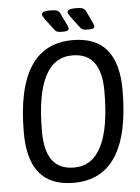

<svg xmlns="http://www.w3.org/2000/svg" viewBox="-58 -909 701 961"><g transform="rotate(-5 292.0 -429.0)"><path d="M274 6Q158 6 102 -62Q46 -130 46 -265Q46 -706 329 -706Q445 -706 501 -638Q557 -570 557 -436Q557 6 274 6ZM282 -70Q466 -70 466 -437Q466 -533 430.5 -581.5Q395 -630 321 -630Q137 -630 137 -264Q137 -167 172.5 -118.5Q208 -70 282 -70ZM286 -752Q269 -752 260 -754Q251 -756 244 -765L203 -819Q188 -839 188 -847Q188 -855 198 -859.5Q208 -864 232 -864Q254 -864 265 -859.5Q276 -855 282 -841L310 -782Q315 -771 315 -765Q315 -752 286 -752ZM415 -752Q398 -752 389 -754Q380 -756 373 -765L332 -819Q317 -839 317 -847Q317 -855 327 -859.5Q337 -864 361 -864Q383 -864 394 -859.5Q405 -855 411 -841L439 -782Q444 -771 444 -765Q444 -752 415 -752Z"/></g></svg>

Font: Asap Condensed Condensed Regular
Style: Italic
Weight: 400
Width: 3
Italic angle: -6°
Designer: Pablo Cosgaya
Foundry: Omnibus-Type
Version: Version 3.001; ttfautohint (v1.8.4.7-5d5b)